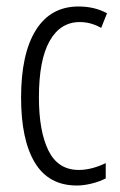

<svg xmlns="http://www.w3.org/2000/svg" viewBox="-20 -562 370 592"><path d="M217 10Q130 10 87.5 -60.5Q45 -131 45 -261Q45 -396 90.5 -469Q136 -542 222 -542Q272 -542 310 -521L292 -476Q260 -494 226 -494Q166 -494 133 -435.5Q100 -377 100 -262Q100 -157 129.5 -97.5Q159 -38 223 -38Q262 -38 306 -59V-12Q287 -2 262.5 4Q238 10 217 10Z"/></svg>

Font: Noto Sans Sinhala UI ExtraCondensed Light
Style: Regular
Weight: 300
Width: 2
Designer: Jelle Bosma - Monotype Design Team
Foundry: Monotype Imaging Inc.
Version: Version 2.006; ttfautohint (v1.8.4.7-5d5b)